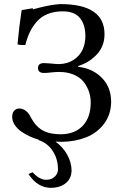

<svg xmlns="http://www.w3.org/2000/svg" viewBox="-20 -678 597 931"><path d="M118.2 166 138.2 157.2Q170.4 192.9 202.1 193.8Q209.5 193.8 221.2 191.9Q238.8 187.5 250 173.6Q261.2 159.7 261.2 144Q261.2 93.3 235.8 54.2Q210.4 15.1 166 1L168 -1Q147.9 -5.9 127 -15.4Q106 -24.9 85.4 -38.6Q64.9 -52.2 52 -71.5Q39.1 -90.8 39.1 -111.8Q39.1 -129.9 47.9 -140.4Q56.6 -150.9 71.8 -151.9Q83 -151.9 86.9 -149.9Q114.7 -141.6 131.8 -105Q150.4 -69.8 179.2 -50.3Q208 -30.8 253.9 -27.8Q260.7 -26.9 276.9 -26.9Q345.2 -28.3 382.6 -69.6Q419.9 -110.8 419.9 -181.2Q419.9 -208.5 411.4 -233.6Q402.8 -258.8 385.7 -280.8Q368.7 -302.7 337.9 -315.9Q307.1 -329.1 267.1 -329.1H265.1Q248.5 -329.1 227.5 -326.7Q206.5 -324.2 193.8 -324.2Q164.1 -324.2 164.1 -348.1Q164.1 -372.1 193.8 -372.1Q205.6 -372.1 223.4 -370.4Q241.2 -368.7 246.1 -368.2Q252 -367.2 266.1 -367.2Q308.6 -368.2 338.4 -388.7Q368.2 -409.2 381.1 -438.7Q394 -468.3 394 -502.9Q394 -558.6 367.4 -590.8Q340.8 -623 284.2 -623Q243.2 -623 211.2 -610.1Q179.2 -597.2 158.4 -573.2Q137.7 -549.3 124.5 -522Q111.3 -494.6 103 -460Q79.1 -458.5 64.9 -462.9Q72.8 -550.8 85 -628.9Q126.5 -635.3 139.2 -638.2V-632.8Q143.6 -633.8 154.8 -636.7Q166 -639.6 171.9 -641.1Q230.5 -655.8 272.9 -658.2Q486.8 -658.2 486.8 -512.2Q486.8 -454.1 449.5 -414.1Q412.1 -374 358.9 -357.9V-354Q425.8 -346.7 469.7 -304.7Q513.7 -262.7 518.1 -201.2Q519 -195.3 519 -184.1Q518.1 -122.1 484.4 -77.6Q450.7 -33.2 397.9 -12.2Q345.2 8.8 279.8 9.8Q258.8 9.8 249 8.8Q284.2 33.7 305.7 71.8Q327.1 109.9 327.1 150.9Q325.7 185.5 302.7 206.8Q279.8 228 244.1 231.9Q238.3 232.9 225.1 232.9Q161.1 231.4 118.2 166Z"/></svg>

Font: Common Serif News
Style: Regular
Weight: 450
Designer: Philipp H. Poll, Khaled Hosny
Foundry: Stefan Peev, Context Ltd.
Version: Version 1.026